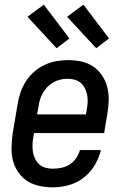

<svg xmlns="http://www.w3.org/2000/svg" viewBox="-20 -796 540 824"><path d="M207 8Q178 8 149.5 2Q121 -4 98 -18.5Q75 -33 59 -56Q43 -79 36 -105.5Q29 -132 29.5 -161.5Q30 -191 34 -221L56 -351Q60 -376 68.5 -400.5Q77 -425 91.5 -447.5Q106 -470 126.5 -488Q147 -506 171.5 -517.5Q196 -529 221.5 -533.5Q247 -538 272 -538Q301 -538 329 -532Q357 -526 379.5 -511Q402 -496 417.5 -473Q433 -450 440 -423.5Q447 -397 446.5 -367.5Q446 -338 441 -309L427 -225H126L123 -207Q120 -191 119.5 -174.5Q119 -158 121.5 -143Q124 -128 131 -114Q138 -100 149.5 -90Q161 -80 176 -76Q191 -72 207 -72Q226 -72 244.5 -76Q263 -80 279.5 -90.5Q296 -101 307 -117.5Q318 -134 323 -152H413Q405 -118 386.5 -87Q368 -56 339 -33.5Q310 -11 275.5 -1.5Q241 8 207 8ZM139 -305H349L352 -323Q355 -339 356 -355Q357 -371 354.5 -386Q352 -401 345.5 -415Q339 -429 328 -439Q317 -449 301.5 -453.5Q286 -458 270 -458Q270 -458 270 -458Q270 -458 270 -458Q255 -458 239.5 -454.5Q224 -451 209.5 -443Q195 -435 183.5 -423Q172 -411 164 -397Q156 -383 151.5 -368Q147 -353 145 -337ZM393 -589 268 -724 338 -776 448 -631 440 -625ZM223 -589 98 -724 168 -776 278 -631Z"/></svg>

Font: Iosevka Curly Medium Oblique
Style: Regular
Weight: 500
Italic angle: -9°
Monospace: yes
Designer: Belleve Invis
Foundry: Belleve Invis
Version: Version 11.1.0; ttfautohint (v1.8.3)